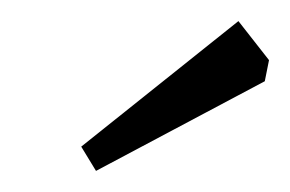

<svg xmlns="http://www.w3.org/2000/svg" viewBox="-20 -688 275 182"><path d="M57 -549 206 -668 235 -631 231 -611 71 -526Z"/></svg>

Font: Grenze Light
Style: Italic
Weight: 300
Italic angle: -10°
Designer: Renata Polastri
Foundry: Omnibus-Type
Version: Version 1.002; ttfautohint (v1.8)